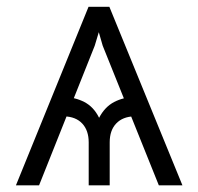

<svg xmlns="http://www.w3.org/2000/svg" viewBox="-20 -556 595 576"><path d="M456.5 0 288.1 -418.9 254.4 -535.6H308.1L527.3 0ZM246.1 0V-128.9Q246.1 -164.6 226.8 -185.3Q207.5 -206.1 171.9 -207V-264.6Q204.6 -264.6 232.9 -250Q261.2 -235.4 277.3 -202.6Q294.4 -235.4 322.5 -250Q350.6 -264.6 382.8 -264.6V-207Q348.1 -206.1 328.6 -185.5Q309.1 -165 309.1 -128.9V0ZM27.8 0 245.6 -535.6H299.3L264.2 -418.9L97.2 0Z"/></svg>

Font: Inter 20pt Light
Style: Regular
Weight: 300
Version: Version 4.001;git-66647c0bb